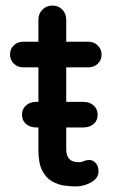

<svg xmlns="http://www.w3.org/2000/svg" viewBox="-20 -670 426 690"><path d="M63 -520H298Q318 -520 331.5 -506.5Q345 -493 345 -473Q345 -454 331.5 -441Q318 -428 298 -428H63Q43 -428 29.5 -441.5Q16 -455 16 -474Q16 -494 29.5 -507Q43 -520 63 -520ZM168 -650Q190 -650 204 -635.5Q218 -621 218 -599V-135Q218 -117 224 -106Q230 -95 240.5 -91Q251 -87 262 -87Q273 -87 281.5 -91Q290 -95 302 -95Q314 -95 324 -84Q334 -73 334 -54Q334 -30 308 -15Q282 0 252 0Q235 0 212 -3Q189 -6 167.5 -18Q146 -30 132 -56.5Q118 -83 118 -131V-599Q118 -621 132.5 -635.5Q147 -650 168 -650ZM110 -212Q88 -212 73.5 -224.5Q59 -237 59 -259Q59 -278 73.5 -291Q88 -304 110 -304H280Q302 -304 316.5 -291Q331 -278 331 -258Q331 -237 316.5 -224.5Q302 -212 280 -212Z"/></svg>

Font: Quicksand SemiBold
Style: Regular
Weight: 600
Designer: Andrew Paglinawan
Foundry: Andrew Paglinawan
Version: Version 3.004